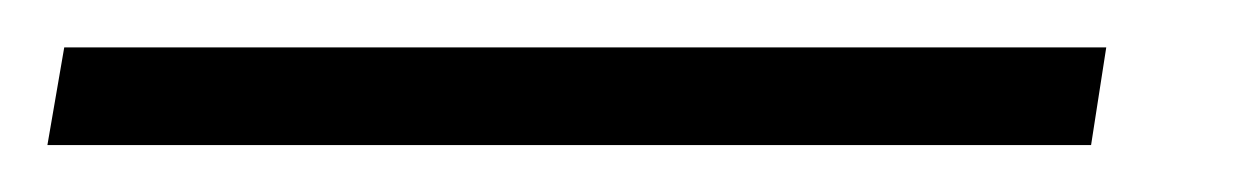

<svg xmlns="http://www.w3.org/2000/svg" viewBox="-75 -20 530 81"><path d="M391.7 0 385.3 41.2H-55L-47.9 0Z"/></svg>

Font: Inter P Extra Light
Style: Italic
Weight: 200
Italic angle: 9.39999°
Designer: Rasmus Andersson
Foundry: rsms
Version: Version 3.018;git-588b23468